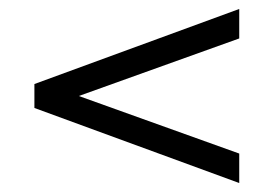

<svg xmlns="http://www.w3.org/2000/svg" viewBox="-20 -574 610 428"><path d="M56.7 -333.3V-386.7L513.3 -554V-488.3L155.7 -360L513.3 -231.7V-166Z"/></svg>

Font: Tap Sans
Style: Regular
Weight: 400
Designer: Tap Payments
Foundry: Tap Payments
Version: Version 1.001;Glyphs 3.1.2 (3151)